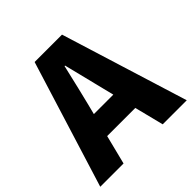

<svg xmlns="http://www.w3.org/2000/svg" viewBox="-200 -902 1061 1061"><g transform="rotate(-45 330.0 -372.0)"><path d="M403 -309 328 -611H324Q285 -443 267 -372L251 -309ZM437 -171H217L174 0H-8L223 -744H437L668 0H480Z"/></g></svg>

Font: KaiGen Gothic KR Heavy
Style: Heavy
Weight: 900
Designer: Ryoko NISHIZUKA  (kana & ideographs); Paul D. Hunt (Latin, Greek & Cyrillic); Wenlong ZHANG  (bopomofo); Sandoll Communi
Foundry: Adobe Systems Incorporated
Version: Version 1.002 March 28, 2018